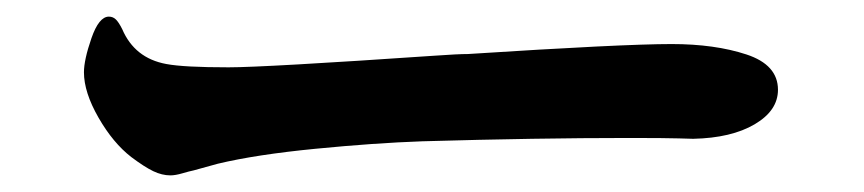

<svg xmlns="http://www.w3.org/2000/svg" viewBox="-20 -480 1040 231"><path d="M138 -291Q116 -308 98.5 -338.5Q81 -369 81 -393Q81 -408 90 -434Q99 -460 111 -460Q116 -460 119.5 -456.5Q123 -453 127 -445Q142 -410 180 -403Q201 -399 255 -399Q298 -399 503 -413Q531 -415 543 -415Q729 -427 788 -427Q840 -427 878 -414.5Q916 -402 916 -372Q916 -347 888 -330.5Q860 -314 814 -313Q812 -313 796.5 -313.5Q781 -314 736 -314Q627 -314 488 -310Q431 -308 359.5 -301Q288 -294 242 -283L213 -275Q208 -274 199.5 -271.5Q191 -269 185 -269Q175 -269 164.5 -274Q154 -279 138 -291Z"/></svg>

Font: Shippori Mincho B1 ExtraBold
Style: Regular
Weight: 800
Designer: FONTDASU
Foundry: FONTDASU / Google Inc. / but / Adobe
Version: Version 3.110; ttfautohint (v1.8.3)